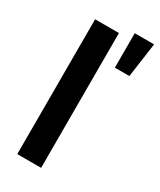

<svg xmlns="http://www.w3.org/2000/svg" viewBox="-189 -807 728 872"><g transform="rotate(30 174.5 -371.0)"><path d="M184.6 0H59.6V-707H184.6ZM247.1 -742.2H348.6L323.2 -561.5H247.1Z"/></g></svg>

Font: Pretendard Std SemiBold
Style: Regular
Weight: 600
Designer: Base glyphs from Inter by Rasmus Andersson; Hangeul glyphs from Noto Sans CJK(Source Han Sans) by Jang Soo-young and Kan
Foundry: Kil Hyung-jin
Version: Version 1.309